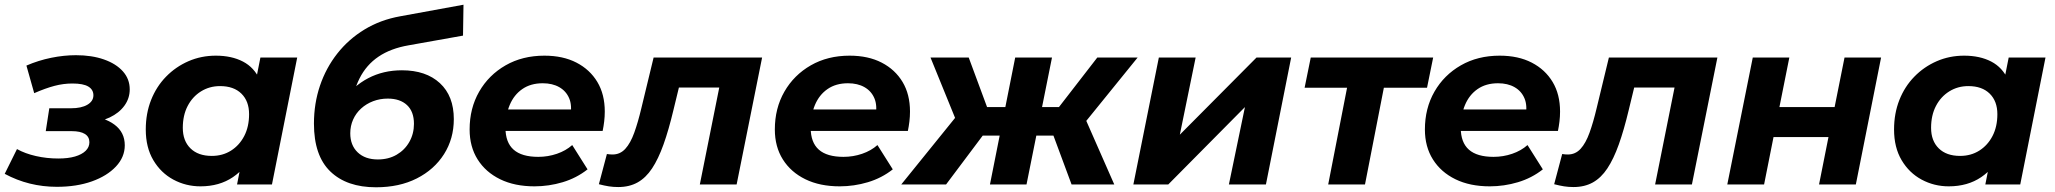

<svg xmlns="http://www.w3.org/2000/svg" viewBox="-39 -782 8713 814"><path d="M202 10Q83 10 -19 -45L33 -150Q67 -131 113 -120.5Q159 -110 208 -110Q250 -110 279 -118.5Q308 -127 324 -142.5Q340 -158 340 -179Q340 -202 321 -214Q302 -226 265 -226H155L170 -323H262Q306 -323 331.5 -338Q357 -353 357 -378Q357 -402 335.5 -415Q314 -428 268 -428Q230 -428 192 -418Q154 -408 106 -387L73 -504Q124 -526 178 -537Q232 -548 283 -548Q350 -548 401.5 -530Q453 -512 482 -479.5Q511 -447 511 -403Q511 -365 488.5 -334Q466 -303 426 -284Q386 -265 334 -262L330 -291Q403 -286 446.5 -253.5Q490 -221 490 -166Q490 -116 452.5 -76Q415 -36 350.5 -13Q286 10 202 10Z M811 8Q749 8 696 -20.5Q643 -49 611 -103Q579 -157 579 -233Q579 -301 601.5 -358Q624 -415 665 -457Q706 -499 760 -522.5Q814 -546 876 -546Q943 -546 991 -521Q1039 -496 1062.5 -443.5Q1086 -391 1079 -308Q1074 -213 1040 -141.5Q1006 -70 948.5 -31Q891 8 811 8ZM859 -121Q905 -121 940.5 -143.5Q976 -166 996.5 -205.5Q1017 -245 1017 -298Q1017 -353 984.5 -385Q952 -417 894 -417Q849 -417 813 -394.5Q777 -372 756.5 -332.5Q736 -293 736 -240Q736 -185 768.5 -153Q801 -121 859 -121ZM966 0 987 -107 1022 -267 1043 -427 1065 -538H1221L1114 0Z M1555 12Q1431 12 1361.5 -55Q1292 -122 1292 -258Q1292 -343 1317.5 -418.5Q1343 -494 1391 -555Q1439 -616 1506.5 -657Q1574 -698 1658 -713L1926 -762L1924 -631L1694 -590Q1618 -577 1566 -542Q1514 -507 1485 -449Q1456 -391 1446 -307L1408 -350Q1458 -417 1522 -450.5Q1586 -484 1665 -484Q1767 -484 1826 -429.5Q1885 -375 1885 -277Q1885 -194 1843.5 -128.5Q1802 -63 1728 -25.5Q1654 12 1555 12ZM1563 -106Q1608 -106 1642.5 -126Q1677 -146 1696.5 -180.5Q1716 -215 1716 -257Q1716 -309 1686.5 -336.5Q1657 -364 1605 -364Q1572 -364 1543 -353Q1514 -342 1492 -322Q1470 -302 1458 -275Q1446 -248 1446 -217Q1446 -166 1477.5 -136Q1509 -106 1563 -106Z M2227 8Q2143 8 2081.5 -22Q2020 -52 1986 -106Q1952 -160 1952 -233Q1952 -323 1992.5 -393.5Q2033 -464 2104.5 -505Q2176 -546 2269 -546Q2348 -546 2405 -516.5Q2462 -487 2493.5 -434.5Q2525 -382 2525 -309Q2525 -288 2522.5 -267Q2520 -246 2516 -227H2071L2087 -318H2443L2379 -290Q2387 -335 2374 -365.5Q2361 -396 2332 -412.5Q2303 -429 2262 -429Q2211 -429 2175.5 -404.5Q2140 -380 2122 -337Q2104 -294 2104 -240Q2104 -178 2138.5 -147.5Q2173 -117 2243 -117Q2284 -117 2322 -130Q2360 -143 2387 -167L2452 -64Q2405 -27 2346.5 -9.5Q2288 8 2227 8Z M2500 -1 2534 -129Q2541 -128 2546.5 -127.5Q2552 -127 2558 -127Q2590 -127 2612 -151Q2634 -175 2650 -219.5Q2666 -264 2680 -323L2732 -538H3192L3084 0H2928L3018 -449L3046 -411H2809L2849 -451L2816 -315Q2796 -231 2774 -169.5Q2752 -108 2725.5 -68Q2699 -28 2664 -8.5Q2629 11 2582 11Q2561 11 2542 8Q2523 5 2500 -1Z M3521 8Q3437 8 3375.5 -22Q3314 -52 3280 -106Q3246 -160 3246 -233Q3246 -323 3286.5 -393.5Q3327 -464 3398.5 -505Q3470 -546 3563 -546Q3642 -546 3699 -516.5Q3756 -487 3787.5 -434.5Q3819 -382 3819 -309Q3819 -288 3816.5 -267Q3814 -246 3810 -227H3365L3381 -318H3737L3673 -290Q3681 -335 3668 -365.5Q3655 -396 3626 -412.5Q3597 -429 3556 -429Q3505 -429 3469.5 -404.5Q3434 -380 3416 -337Q3398 -294 3398 -240Q3398 -178 3432.5 -147.5Q3467 -117 3537 -117Q3578 -117 3616 -130Q3654 -143 3681 -167L3746 -64Q3699 -27 3640.5 -9.5Q3582 8 3521 8Z M4504 0 4409 -256 4546 -316 4685 0ZM4308 -207 4332 -328H4519L4495 -207ZM4553 -253 4404 -268 4613 -538H4784ZM3972 0H3782L4048 -329L4164 -256ZM4313 0H4158L4265 -538H4421ZM4245 -207H4059L4083 -328H4269ZM4022 -253 3906 -538H4068L4168 -268Z M4766 0 4874 -538H5030L4963 -211L5288 -538H5435L5328 0H5171L5239 -328L4914 0Z M5592 0 5679 -446 5707 -410H5492L5518 -538H6037L6011 -410H5792L5835 -446L5748 0Z M6277 8Q6193 8 6131.5 -22Q6070 -52 6036 -106Q6002 -160 6002 -233Q6002 -323 6042.5 -393.5Q6083 -464 6154.5 -505Q6226 -546 6319 -546Q6398 -546 6455 -516.5Q6512 -487 6543.5 -434.5Q6575 -382 6575 -309Q6575 -288 6572.5 -267Q6570 -246 6566 -227H6121L6137 -318H6493L6429 -290Q6437 -335 6424 -365.5Q6411 -396 6382 -412.5Q6353 -429 6312 -429Q6261 -429 6225.5 -404.5Q6190 -380 6172 -337Q6154 -294 6154 -240Q6154 -178 6188.5 -147.5Q6223 -117 6293 -117Q6334 -117 6372 -130Q6410 -143 6437 -167L6502 -64Q6455 -27 6396.5 -9.5Q6338 8 6277 8Z M6550 -1 6584 -129Q6591 -128 6596.5 -127.5Q6602 -127 6608 -127Q6640 -127 6662 -151Q6684 -175 6700 -219.5Q6716 -264 6730 -323L6782 -538H7242L7134 0H6978L7068 -449L7096 -411H6859L6899 -451L6866 -315Q6846 -231 6824 -169.5Q6802 -108 6775.5 -68Q6749 -28 6714 -8.5Q6679 11 6632 11Q6611 11 6592 8Q6573 5 6550 -1Z M7284 0 7392 -538H7547L7505 -328H7739L7781 -538H7936L7829 0H7673L7713 -201H7480L7440 0Z M8223 8Q8161 8 8108 -20.5Q8055 -49 8023 -103Q7991 -157 7991 -233Q7991 -301 8013.5 -358Q8036 -415 8077 -457Q8118 -499 8172 -522.5Q8226 -546 8288 -546Q8355 -546 8403 -521Q8451 -496 8474.5 -443.5Q8498 -391 8491 -308Q8486 -213 8452 -141.5Q8418 -70 8360.5 -31Q8303 8 8223 8ZM8271 -121Q8317 -121 8352.5 -143.5Q8388 -166 8408.5 -205.5Q8429 -245 8429 -298Q8429 -353 8396.5 -385Q8364 -417 8306 -417Q8261 -417 8225 -394.5Q8189 -372 8168.5 -332.5Q8148 -293 8148 -240Q8148 -185 8180.5 -153Q8213 -121 8271 -121ZM8378 0 8399 -107 8434 -267 8455 -427 8477 -538H8633L8526 0Z"/></svg>

Font: MOST Montserrat
Style: Bold Italic
Weight: 700
Italic angle: -11.3°
Designer: Julieta Ulanovsky
Foundry: Julieta Ulanovsky
Version: Version 8.000;March 11, 2024;FontCreator 15.0.0.2926 64-bit